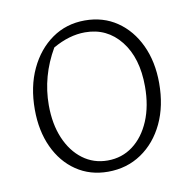

<svg xmlns="http://www.w3.org/2000/svg" viewBox="-62 -550 628 621"><g transform="rotate(-10 251.5 -239.5)"><path d="M245 8Q186 8 141 -22.5Q96 -53 71 -107Q46 -161 46 -231Q46 -306 73 -363.5Q100 -421 147 -454Q194 -487 255 -487Q315 -487 360.5 -456Q406 -425 431.5 -370.5Q457 -316 457 -246Q457 -171 430 -114Q403 -57 355 -24.5Q307 8 245 8ZM250 -28Q297 -28 333 -55Q369 -82 389.5 -130.5Q410 -179 410 -243Q410 -337 365.5 -393Q321 -449 249 -449Q197 -449 143 -418Q93 -332 93 -237Q93 -175 113 -128Q133 -81 168.5 -54.5Q204 -28 250 -28Z"/></g></svg>

Font: Piazzolla ExtraLight
Style: Regular
Weight: 200
Designer: Juan Pablo del Peral
Foundry: Huerta Tipografica
Version: Version 1.330